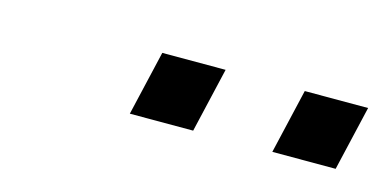

<svg xmlns="http://www.w3.org/2000/svg" viewBox="-28 -800 496 246"><g transform="rotate(15 220.0 -677.0)"><path d="M336 -634 356 -720H440L420 -634ZM147 -634 167 -720H251L231 -634Z"/></g></svg>

Font: Instrument Sans Condensed
Style: Italic
Weight: 400
Width: 3
Italic angle: -13°
Designer: Rodrigo Fuenzalida
Foundry: fragTYPE
Version: Version 1.000;gftools[0.9.28]